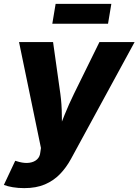

<svg xmlns="http://www.w3.org/2000/svg" viewBox="-42 -763 715 991"><path d="M-22 191.4 36.6 66.9 57.1 72.8Q86.9 80.6 110.8 76.9Q134.8 73.2 149.4 59.6Q164.1 45.9 166 23.9L169.4 1L56.2 -545.9H231.9L269.5 -278.8Q276.9 -224.1 277.1 -168.9Q277.3 -113.8 280.3 -50.3H245.1Q268.6 -113.8 291 -169.4Q313.5 -225.1 339.8 -278.8L471.2 -545.9H652.8L324.2 57.6Q300.3 101.6 267.6 135.5Q234.9 169.4 189.9 188.7Q145 208 83 208Q52.2 208 24.2 203.4Q-3.9 198.7 -22 191.4ZM532.7 -743.2 515.6 -640.6H228L245.1 -743.2Z"/></svg>

Font: Inter ExtraBold
Style: Italic
Weight: 800
Italic angle: -9.3988°
Designer: Rasmus Andersson
Foundry: rsms
Version: Version 4.001;git-66647c0bb